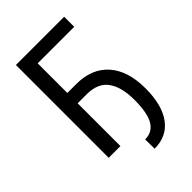

<svg xmlns="http://www.w3.org/2000/svg" viewBox="-251 -805 1040 1040"><g transform="rotate(-45 269.5 -285.0)"><path d="M450.7 -633.8H170.9V-406.7H239.7Q357.9 -406.7 423.1 -333Q488.3 -259.3 488.3 -125Q488.3 2.4 437.3 71.8Q386.2 141.1 292 141.1L291 69.3Q346.7 69.3 374.3 23.4Q401.9 -22.5 401.9 -125Q401.4 -222.7 363.5 -274.7Q325.7 -326.7 243.7 -327.6H170.9V0H81.1V-710.9H450.7Z"/></g></svg>

Font: MAUL Condensed
Style: Condensed Regular
Weight: 400
Designer: MAUL
Version: Version 1.0; 2020; ttfautohint (v1.8.3)